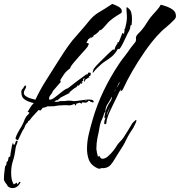

<svg xmlns="http://www.w3.org/2000/svg" viewBox="-37 -828 920 982"><path d="M56 -113Q52 -109 45.5 -116Q39 -123 43 -123Q45 -131 51.5 -144Q58 -157 64 -167Q82 -195 90 -219Q92 -224 97 -231.5Q102 -239 106 -241L114 -251Q109 -255 107 -255H104Q112 -269 118.5 -279.5Q125 -290 136 -301Q113 -305 92.5 -317Q72 -329 72 -356Q72 -369 78 -373Q84 -378 84 -382Q85 -384 88 -387.5Q91 -391 93 -391Q95 -391 95 -388Q95 -385 97 -385Q96 -379 90 -369Q85 -361 85 -353Q85 -343 96 -335.5Q107 -328 121.5 -324Q136 -320 144 -318Q166 -365 193.5 -409Q221 -453 249 -497Q269 -529 290 -561Q311 -593 334 -622Q354 -646 374 -668Q384 -679 393.5 -690.5Q403 -702 413 -714Q439 -748 469.5 -765.5Q500 -783 537 -808Q550 -804 568 -794.5Q586 -785 586 -771Q586 -770 585.5 -767.5Q585 -765 584 -762Q577 -758 570 -753.5Q563 -749 555 -744Q548 -740 541 -734.5Q534 -729 528 -724Q522 -720 512 -708.5Q502 -697 492.5 -686.5Q483 -676 477 -673L475 -676Q470 -668 460 -659Q450 -650 441 -647L443 -644L426 -631V-633H427L431 -638V-640H430V-639Q428 -637 422 -632.5Q416 -628 414 -627L405 -608Q424 -609 413 -594Q413 -590 399.5 -575Q386 -560 368.5 -540.5Q351 -521 337 -504Q323 -487 322 -479Q309 -469 301.5 -461.5Q294 -454 288 -444.5Q282 -435 271 -418L274 -409L234 -363Q233 -359 230 -354Q227 -349 223 -344Q214 -334 214 -324Q214 -318 218 -318Q228 -318 245.5 -331.5Q263 -345 281.5 -360Q300 -375 312 -377V-378Q336 -397 358.5 -414Q381 -431 405 -448L409 -447Q413 -451 415 -457L426 -456V-455H427V-450Q427 -443 424 -440Q418 -440 418 -437Q421 -434 421 -433Q421 -432 418 -431.5Q415 -431 414 -431V-430L399 -420Q399 -417 398 -415Q397 -412 397 -410Q393 -411 393 -417Q393 -419 393.5 -422Q394 -425 395 -429H393Q392 -428 390 -424.5Q388 -421 388 -420L389 -418V-416Q387 -414 384 -412Q380 -409 380 -407H383Q384 -406 386 -406L383 -403L380 -399H379Q379 -401 378 -401Q376 -401 375 -402L365 -388L362 -393L354 -383V-382Q351 -382 342 -375.5Q333 -369 325 -362Q317 -355 317 -351H316L271 -328H272L254 -313H253V-315Q252 -316 252 -317H251V-316Q249 -315 246 -312L240 -308H246Q247 -307 251 -307Q263 -307 270 -311H284Q288 -311 292 -311Q296 -311 300 -312Q304 -313 308 -313Q312 -313 316 -313Q320 -313 323.5 -313Q327 -313 331 -312Q335 -311 338 -311Q341 -311 345 -311Q352 -311 368 -313.5Q384 -316 401 -318Q418 -320 430 -318Q442 -316 442 -307Q442 -303 438 -304Q432 -306 432 -306Q424 -306 425 -309Q427 -309 426 -309.5Q425 -310 422 -311L416 -313Q410 -303 400 -303Q397 -303 393 -303.5Q389 -304 384 -305L381 -298L369 -303Q361 -298 355 -299Q354 -298 352 -293Q350 -288 346 -288V-292Q345 -293 345 -296L343 -297Q329 -289 316 -289Q307 -289 303 -290H291Q263 -290 234 -284L232 -285Q228 -284 225 -284Q222 -284 219 -284H206Q193 -277 181 -277V-276L171 -263Q169 -264 166 -264Q162 -264 160 -265L126 -228L117 -216Q111 -208 106 -208V-204L105 -202Q95 -193 93 -188L86 -171Q80 -164 70.5 -143.5Q61 -123 56 -113ZM471 35Q466 35 461 32Q456 29 451 27Q425 12 416.5 -13.5Q408 -39 408 -66Q408 -104 417 -142Q426 -180 437 -217Q459 -293 493 -363.5Q527 -434 571 -500Q578 -511 585.5 -521Q593 -531 601 -541Q609 -551 616 -561Q623 -571 630 -581L644 -599Q648 -603 651 -607.5Q654 -612 657 -616Q659 -622 659 -625Q658 -628 658 -634Q658 -644 671 -657Q677 -663 681.5 -667.5Q686 -672 689 -676Q695 -683 700.5 -691Q706 -699 711 -707Q716 -715 721.5 -723Q727 -731 732 -738Q739 -746 746 -754.5Q753 -763 760 -770Q767 -778 773.5 -786Q780 -794 785 -804Q802 -800 820 -793Q838 -786 850.5 -775Q863 -764 863 -745Q863 -738 857 -730Q836 -708 812 -688Q799 -678 788 -667Q777 -656 767 -645Q736 -611 703 -563.5Q670 -516 641 -466Q612 -416 593 -374L588 -366L580 -361V-367L582 -374Q571 -356 561 -333L540 -290Q531 -272 522.5 -253Q514 -234 509 -214Q508 -211 508 -207Q508 -202 507 -199Q507 -193 500 -193Q496 -193 496 -197Q496 -212 504 -228Q503 -227 502 -225.5Q501 -224 499 -223Q497 -227 497 -228V-229Q502 -266 519 -296L530 -313Q534 -320 536 -332L535 -333Q525 -314 514 -297Q502 -281 502 -257Q500 -255 498 -252.5Q496 -250 495 -246Q493 -239 490.5 -231.5Q488 -224 484 -216Q480 -209 478 -201.5Q476 -194 474 -187L468 -154Q466 -146 464.5 -137.5Q463 -129 461 -121Q456 -94 456 -70Q456 -68 456 -65Q456 -62 457 -59Q458 -56 458 -53Q458 -50 459 -46L462 -35Q463 -33 463 -30Q463 -27 464 -25Q466 -30 473 -31V-26Q477 -22 479 -19Q482 -16 487 -16Q501 -16 516 -29Q531 -42 544 -59Q557 -76 563 -87Q567 -92 571 -97Q575 -102 579 -106Q584 -110 587.5 -115Q591 -120 595 -125Q616 -157 634 -188Q636 -192 638 -195Q640 -198 642 -200L650 -208Q656 -214 658 -214Q661 -214 661 -210Q661 -209 656 -197Q651 -185 647 -180L648 -179Q637 -163 627 -147Q617 -131 609 -114Q601 -97 591.5 -81Q582 -65 571 -49Q561 -34 551 -16.5Q541 1 529.5 14.5Q518 28 500 31Q498 32 495 32Q492 32 490 32H480Q476 35 471 35ZM438 -456Q437 -456 437 -458Q437 -460 439.5 -468Q442 -476 444 -478Q452 -489 471 -508Q490 -527 510 -546.5Q530 -566 542 -576L546 -572L549 -575V-576Q551 -584 554.5 -591Q558 -598 563 -605H564V-609Q564 -613 566 -613Q568 -613 570 -611L589 -659H590Q592 -659 594 -657Q595 -656 596 -655Q597 -654 598 -653Q597 -656 597.5 -659Q598 -662 599 -666Q601 -672 599 -678L603 -683Q605 -694 609 -710Q612 -727 612 -735Q612 -742 612 -748Q612 -754 611 -761Q610 -768 610 -774Q610 -780 610 -787Q610 -791 612 -791Q614 -791 617 -788Q631 -778 634.5 -763Q638 -748 638 -732Q638 -724 637.5 -716Q637 -708 636 -700L631 -698Q629 -692 629 -687L626 -676Q625 -673 622 -667.5Q619 -662 617 -659Q616 -657 610 -644.5Q604 -632 596.5 -616Q589 -600 582 -588.5Q575 -577 572 -577L571 -576L569 -578H566Q551 -552 535 -539Q519 -526 501.5 -515Q484 -504 462 -482Q455 -476 450 -470Q445 -464 440 -457Q440 -457 439.5 -457Q439 -457 438 -456ZM546 -357Q550 -361 552.5 -365.5Q555 -370 557 -375Q562 -382 566 -389Q570 -396 574 -403H575L576 -407Q573 -407 568 -398Q566 -393 564 -388.5Q562 -384 560 -380L551 -365ZM404 -311 405 -314 401 -315V-313L399 -312ZM509 -239Q511 -243 511 -243Q516 -254 519.5 -264Q523 -274 524 -284Q523 -275 516 -260Q509 -247 509 -239ZM27 134Q14 134 3 125Q0 117 -9 107Q-17 96 -17 89Q-17 81 -16.5 72.5Q-16 64 -15 56Q-14 48 -13 39.5Q-12 31 -11 23Q-6 19 -4.5 13Q-3 7 -3 1Q5 -4 5.5 -15.5Q6 -27 15 -27Q15 -32 16 -33Q16 -36 17 -37L16 -42L17 -43Q19 -50 21.5 -68Q24 -86 28 -95Q32 -100 31 -98Q30 -96 30.5 -92Q31 -88 37 -88Q39 -88 41.5 -98Q44 -108 47 -108H51Q53 -108 53 -106Q53 -99 49 -91Q44 -80 43 -71Q41 -55 38 -39Q35 -23 30 -8Q20 21 20 55Q20 72 22.5 86.5Q25 101 33 115Q35 114 41.5 110.5Q48 107 49 106V107L52 114H54Q56 110 58.5 106Q61 102 66 102L68 107L66 108Q61 119 50.5 126.5Q40 134 27 134Z"/></svg>

Font: Water Brush
Style: Regular
Weight: 400
Designer: Robert E. Leuschke
Foundry: Robert E. Leuschke
Version: Version 1.010; ttfautohint (v1.8.4.7-5d5b)